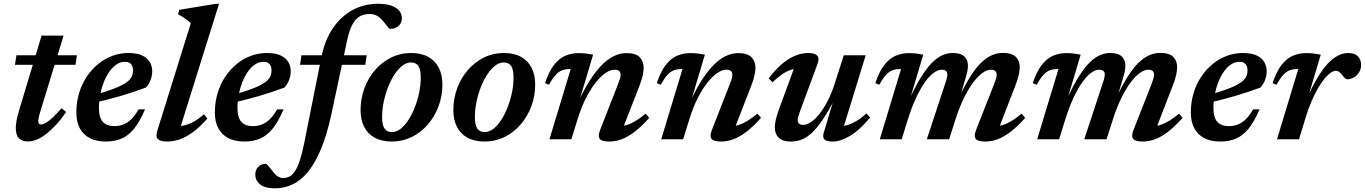

<svg xmlns="http://www.w3.org/2000/svg" viewBox="-20 -737 7222 1016"><path d="M59 -394 67 -444.5H387L379.5 -394ZM198 -162Q191.5 -142 188.2 -129.2Q185 -116.5 183.8 -108.8Q182.5 -101 182.5 -95.5Q182.5 -86 186.5 -82Q190.5 -78 197.5 -78Q207.5 -78 223.2 -87.2Q239 -96.5 259.8 -115.8Q280.5 -135 305.5 -164.5L330 -144Q301 -102.5 273.5 -73.2Q246 -44 220.5 -25Q195 -6 171.5 2.8Q148 11.5 126.5 11.5Q98 11.5 80.8 -4.5Q63.5 -20.5 63.5 -60.5Q63.5 -77.5 68.2 -102.8Q73 -128 83.5 -161L200 -548.5H316.5Z M641.5 -410Q617.5 -410 596.5 -396Q575.5 -382 558.5 -357.5Q541.5 -333 529.2 -301.8Q517 -270.5 510.2 -235.8Q503.5 -201 503.5 -167Q503.5 -113.5 524.8 -91.5Q546 -69.5 584 -69.5Q610 -69.5 632 -77.8Q654 -86 674 -105.2Q694 -124.5 713.5 -158.5H747.5Q719.5 -92.5 688.8 -55.2Q658 -18 621.8 -3Q585.5 12 540 12Q490.5 12 455.5 -6Q420.5 -24 402.2 -58.2Q384 -92.5 384 -141.5Q384 -195.5 398.2 -243.2Q412.5 -291 438.2 -330Q464 -369 498.5 -397.5Q533 -426 574 -441.2Q615 -456.5 659.5 -456.5Q704.5 -456.5 732.2 -443.5Q760 -430.5 772.8 -408.5Q785.5 -386.5 785.5 -359.5Q785.5 -336.5 776.5 -313.2Q767.5 -290 752.5 -274Q721 -262 687.2 -250.8Q653.5 -239.5 618.5 -229.2Q583.5 -219 548.2 -210Q513 -201 478.5 -193L480.5 -235Q532.5 -249.5 568.5 -262.5Q604.5 -275.5 627.2 -287.5Q650 -299.5 662.2 -311.8Q674.5 -324 679.2 -337Q684 -350 684 -365.5Q684 -379.5 679.2 -389.2Q674.5 -399 665.2 -404.5Q656 -410 641.5 -410Z M989.5 -613.5Q981 -622.5 970.8 -630.8Q960.5 -639 948.2 -646.8Q936 -654.5 922 -661.5L928.5 -685L1122.5 -717H1139L927 -39L908 -70Q932.5 -68 957 -74Q981.5 -80 1007 -94.2Q1032.5 -108.5 1059 -132L1077.5 -110Q1037 -64 1000.2 -37.2Q963.5 -10.5 929.8 0.8Q896 12 864.5 12Q829 12 815.8 -1Q802.5 -14 812 -44Z M1374.5 -410Q1350.5 -410 1329.5 -396Q1308.5 -382 1291.5 -357.5Q1274.5 -333 1262.2 -301.8Q1250 -270.5 1243.2 -235.8Q1236.5 -201 1236.5 -167Q1236.5 -113.5 1257.8 -91.5Q1279 -69.5 1317 -69.5Q1343 -69.5 1365 -77.8Q1387 -86 1407 -105.2Q1427 -124.5 1446.5 -158.5H1480.5Q1452.5 -92.5 1421.8 -55.2Q1391 -18 1354.8 -3Q1318.5 12 1273 12Q1223.5 12 1188.5 -6Q1153.5 -24 1135.2 -58.2Q1117 -92.5 1117 -141.5Q1117 -195.5 1131.2 -243.2Q1145.5 -291 1171.2 -330Q1197 -369 1231.5 -397.5Q1266 -426 1307 -441.2Q1348 -456.5 1392.5 -456.5Q1437.5 -456.5 1465.2 -443.5Q1493 -430.5 1505.8 -408.5Q1518.5 -386.5 1518.5 -359.5Q1518.5 -336.5 1509.5 -313.2Q1500.5 -290 1485.5 -274Q1454 -262 1420.2 -250.8Q1386.5 -239.5 1351.5 -229.2Q1316.5 -219 1281.2 -210Q1246 -201 1211.5 -193L1213.5 -235Q1265.5 -249.5 1301.5 -262.5Q1337.5 -275.5 1360.2 -287.5Q1383 -299.5 1395.2 -311.8Q1407.5 -324 1412.2 -337Q1417 -350 1417 -365.5Q1417 -379.5 1412.2 -389.2Q1407.5 -399 1398.2 -404.5Q1389 -410 1374.5 -410Z M1568 -394 1575 -444.5H1920.5L1913 -394ZM1733.5 -132Q1709.5 -22 1678 53Q1646.5 128 1608.8 173.5Q1571 219 1527.2 239.2Q1483.5 259.5 1435.5 259.5Q1382 259.5 1356.5 239Q1331 218.5 1331 185.5Q1331 161.5 1346.8 145.8Q1362.5 130 1388 130Q1396 135.5 1404.8 146.5Q1413.5 157.5 1427 174.5Q1440 191.5 1452.8 198.2Q1465.5 205 1478.5 205Q1496 205 1511.5 197.2Q1527 189.5 1540.2 170Q1553.5 150.5 1565.2 116.2Q1577 82 1588 29L1680 -432Q1698.5 -525 1742 -588.5Q1785.5 -652 1846.8 -684.5Q1908 -717 1980.5 -717Q2023.5 -717 2051.5 -706.8Q2079.5 -696.5 2093 -679.5Q2106.5 -662.5 2106.5 -640.5Q2106.5 -615.5 2089.2 -599.8Q2072 -584 2043.5 -584Q2034.5 -589 2024.8 -603Q2015 -617 2001.5 -632Q1988 -647 1972 -655Q1956 -663 1936 -663Q1905 -663 1882.2 -649.5Q1859.5 -636 1843.8 -605.5Q1828 -575 1817 -524.5Z M2156 -456.5Q2209.5 -456.5 2246.2 -436Q2283 -415.5 2302 -378.2Q2321 -341 2321 -290.5Q2321 -229.5 2300.8 -175Q2280.5 -120.5 2244 -78.2Q2207.5 -36 2158.8 -12Q2110 12 2053 12Q1999.5 12 1962.5 -8.5Q1925.5 -29 1906.8 -66.2Q1888 -103.5 1888 -154Q1888 -215 1908.2 -269.8Q1928.5 -324.5 1964.8 -366.5Q2001 -408.5 2049.8 -432.5Q2098.5 -456.5 2156 -456.5ZM2054 -38Q2077.5 -38 2099.8 -55.2Q2122 -72.5 2141.2 -102.2Q2160.5 -132 2175.2 -169.5Q2190 -207 2198.2 -247.8Q2206.5 -288.5 2206.5 -328Q2206.5 -369.5 2193.8 -388Q2181 -406.5 2154.5 -406.5Q2131 -406.5 2108.8 -389.2Q2086.5 -372 2067.2 -342.5Q2048 -313 2033.2 -275.2Q2018.5 -237.5 2010.2 -196.8Q2002 -156 2002 -116.5Q2002 -75 2015 -56.5Q2028 -38 2054 -38Z M2647 -456.5Q2700.5 -456.5 2737.2 -436Q2774 -415.5 2793 -378.2Q2812 -341 2812 -290.5Q2812 -229.5 2791.8 -175Q2771.5 -120.5 2735 -78.2Q2698.5 -36 2649.8 -12Q2601 12 2544 12Q2490.5 12 2453.5 -8.5Q2416.5 -29 2397.8 -66.2Q2379 -103.5 2379 -154Q2379 -215 2399.2 -269.8Q2419.5 -324.5 2455.8 -366.5Q2492 -408.5 2540.8 -432.5Q2589.5 -456.5 2647 -456.5ZM2545 -38Q2568.5 -38 2590.8 -55.2Q2613 -72.5 2632.2 -102.2Q2651.5 -132 2666.2 -169.5Q2681 -207 2689.2 -247.8Q2697.5 -288.5 2697.5 -328Q2697.5 -369.5 2684.8 -388Q2672 -406.5 2645.5 -406.5Q2622 -406.5 2599.8 -389.2Q2577.5 -372 2558.2 -342.5Q2539 -313 2524.2 -275.2Q2509.5 -237.5 2501.2 -196.8Q2493 -156 2493 -116.5Q2493 -75 2506 -56.5Q2519 -38 2545 -38Z M2885 -288.5 2864 -297Q2884.5 -358.5 2911.5 -393.2Q2938.5 -428 2971.5 -442Q3004.5 -456 3042.5 -456Q3056.5 -456 3068.5 -455Q3080.5 -454 3092.5 -452.2Q3104.5 -450.5 3118.5 -447.5L3048 -211.5L3048.5 -215.5Q3078 -276.5 3108 -321.8Q3138 -367 3168.5 -396.8Q3199 -426.5 3230.8 -441.2Q3262.5 -456 3295 -456Q3344.5 -456 3365.2 -434.2Q3386 -412.5 3386 -378Q3386 -360 3380.8 -336.8Q3375.5 -313.5 3364 -283.5L3268 -37L3253.5 -69.5Q3275.5 -69 3298 -76Q3320.5 -83 3344.8 -98Q3369 -113 3396.5 -135.5L3415.5 -113.5Q3375 -67.5 3338.5 -39.8Q3302 -12 3269 0Q3236 12 3205 12Q3166 12 3154.2 -1.8Q3142.5 -15.5 3155.5 -49L3250 -290.5Q3257.5 -309.5 3260.8 -321.2Q3264 -333 3264 -341.5Q3264 -353.5 3256.8 -360.8Q3249.5 -368 3231.5 -368Q3209.5 -368 3183.5 -350.2Q3157.5 -332.5 3131 -298.8Q3104.5 -265 3080 -216.5Q3055.5 -168 3036.5 -106.5L3003.5 0H2887.5L3000 -371.5Q2998.5 -371.5 2996.8 -371.5Q2995 -371.5 2993 -371.5Q2972 -371.5 2954.5 -365Q2937 -358.5 2920.5 -340.8Q2904 -323 2885 -288.5Z M3476.5 -288.5 3455.5 -297Q3476 -358.5 3503 -393.2Q3530 -428 3563 -442Q3596 -456 3634 -456Q3648 -456 3660 -455Q3672 -454 3684 -452.2Q3696 -450.5 3710 -447.5L3639.5 -211.5L3640 -215.5Q3669.5 -276.5 3699.5 -321.8Q3729.5 -367 3760 -396.8Q3790.5 -426.5 3822.2 -441.2Q3854 -456 3886.5 -456Q3936 -456 3956.8 -434.2Q3977.5 -412.5 3977.5 -378Q3977.5 -360 3972.2 -336.8Q3967 -313.5 3955.5 -283.5L3859.5 -37L3845 -69.5Q3867 -69 3889.5 -76Q3912 -83 3936.2 -98Q3960.5 -113 3988 -135.5L4007 -113.5Q3966.5 -67.5 3930 -39.8Q3893.5 -12 3860.5 0Q3827.5 12 3796.5 12Q3757.5 12 3745.8 -1.8Q3734 -15.5 3747 -49L3841.5 -290.5Q3849 -309.5 3852.2 -321.2Q3855.5 -333 3855.5 -341.5Q3855.5 -353.5 3848.2 -360.8Q3841 -368 3823 -368Q3801 -368 3775 -350.2Q3749 -332.5 3722.5 -298.8Q3696 -265 3671.5 -216.5Q3647 -168 3628 -106.5L3595 0H3479L3591.5 -371.5Q3590 -371.5 3588.2 -371.5Q3586.5 -371.5 3584.5 -371.5Q3563.5 -371.5 3546 -365Q3528.5 -358.5 3512 -340.8Q3495.5 -323 3476.5 -288.5Z M4339 -35 4396 -224.5 4400.5 -219.5Q4366 -152.5 4336 -107.5Q4306 -62.5 4278.5 -36.2Q4251 -10 4223.5 1Q4196 12 4166 12Q4120.5 12 4100.2 -8.8Q4080 -29.5 4080 -62.5Q4080 -80.5 4085.5 -104.8Q4091 -129 4103.5 -162.5L4193.5 -407.5L4215.5 -375.5Q4191.5 -376 4167.2 -368.2Q4143 -360.5 4118.5 -343.8Q4094 -327 4068 -301.5L4047.5 -322.5Q4086 -372.5 4122 -401.8Q4158 -431 4191.8 -443.8Q4225.5 -456.5 4257 -456.5Q4292 -456.5 4304.5 -442.5Q4317 -428.5 4306.5 -400L4213.5 -148.5Q4207 -130.5 4204 -119.5Q4201 -108.5 4201 -100.5Q4201 -89 4208.5 -82.5Q4216 -76 4230.5 -76Q4248.5 -76 4270.2 -90.2Q4292 -104.5 4314.8 -132.5Q4337.5 -160.5 4359 -201.5Q4380.5 -242.5 4397.5 -296.5L4445 -444.5H4561L4436 -38L4421 -69.5Q4442 -68.5 4465.2 -75.5Q4488.5 -82.5 4513.5 -97.5Q4538.5 -112.5 4565 -136.5L4584.5 -115Q4527 -46.5 4476.8 -17.2Q4426.5 12 4387.5 12Q4354.5 12 4343 1Q4331.5 -10 4339 -35Z M5257.5 -37 5243 -69.5Q5265 -69 5287.5 -76Q5310 -83 5334.5 -98Q5359 -113 5386 -135.5L5405 -113.5Q5364.5 -67.5 5328 -39.8Q5291.5 -12 5258.8 0Q5226 12 5194.5 12Q5155.5 12 5143.8 -1.8Q5132 -15.5 5145 -49L5240.5 -292Q5247.5 -310.5 5250.8 -321.8Q5254 -333 5254 -341.5Q5254 -353.5 5247 -360.8Q5240 -368 5223 -368Q5203.5 -368 5180.2 -352Q5157 -336 5132.5 -304.2Q5108 -272.5 5084.2 -225.2Q5060.5 -178 5039.5 -115.5L5002.5 0H4884.5L4981.5 -294.5Q4986 -307 4988.5 -316Q4991 -325 4992 -331.5Q4993 -338 4993 -343Q4993 -355 4986 -361.5Q4979 -368 4963 -368Q4942.5 -368 4919.2 -350.5Q4896 -333 4872.5 -299.2Q4849 -265.5 4826.5 -217Q4804 -168.5 4784.5 -106.5L4751.5 0H4635.5L4748 -371.5Q4746.5 -371.5 4744.8 -371.5Q4743 -371.5 4741 -371.5Q4720 -371.5 4702.5 -365Q4685 -358.5 4668.5 -340.8Q4652 -323 4633 -288.5L4612 -297Q4632.5 -358.5 4659.5 -393.2Q4686.5 -428 4719.5 -442Q4752.5 -456 4790.5 -456Q4804.5 -456 4816.2 -455Q4828 -454 4840 -452.2Q4852 -450.5 4865.5 -447.5L4797 -218L4797.5 -223Q4830.5 -293 4860 -338.5Q4889.5 -384 4916.8 -409.8Q4944 -435.5 4970 -446Q4996 -456.5 5021.5 -456.5Q5063.5 -456.5 5082.8 -438.5Q5102 -420.5 5102 -389Q5102 -373.5 5097.8 -354.5Q5093.5 -335.5 5085.5 -310.5L5061 -226.5H5057.5Q5089.5 -293.5 5118.5 -338Q5147.5 -382.5 5175.5 -408.5Q5203.5 -434.5 5231 -445.8Q5258.5 -457 5286.5 -457Q5334.5 -457 5355.2 -436.2Q5376 -415.5 5376 -382.5Q5376 -364.5 5370.8 -340Q5365.5 -315.5 5352.5 -283Z M6090.5 -37 6076 -69.5Q6098 -69 6120.5 -76Q6143 -83 6167.5 -98Q6192 -113 6219 -135.5L6238 -113.5Q6197.5 -67.5 6161 -39.8Q6124.5 -12 6091.8 0Q6059 12 6027.5 12Q5988.5 12 5976.8 -1.8Q5965 -15.5 5978 -49L6073.5 -292Q6080.5 -310.5 6083.8 -321.8Q6087 -333 6087 -341.5Q6087 -353.5 6080 -360.8Q6073 -368 6056 -368Q6036.5 -368 6013.2 -352Q5990 -336 5965.5 -304.2Q5941 -272.5 5917.2 -225.2Q5893.5 -178 5872.5 -115.5L5835.5 0H5717.5L5814.5 -294.5Q5819 -307 5821.5 -316Q5824 -325 5825 -331.5Q5826 -338 5826 -343Q5826 -355 5819 -361.5Q5812 -368 5796 -368Q5775.5 -368 5752.2 -350.5Q5729 -333 5705.5 -299.2Q5682 -265.5 5659.5 -217Q5637 -168.5 5617.5 -106.5L5584.5 0H5468.5L5581 -371.5Q5579.5 -371.5 5577.8 -371.5Q5576 -371.5 5574 -371.5Q5553 -371.5 5535.5 -365Q5518 -358.5 5501.5 -340.8Q5485 -323 5466 -288.5L5445 -297Q5465.5 -358.5 5492.5 -393.2Q5519.5 -428 5552.5 -442Q5585.5 -456 5623.5 -456Q5637.5 -456 5649.2 -455Q5661 -454 5673 -452.2Q5685 -450.5 5698.5 -447.5L5630 -218L5630.5 -223Q5663.5 -293 5693 -338.5Q5722.5 -384 5749.8 -409.8Q5777 -435.5 5803 -446Q5829 -456.5 5854.5 -456.5Q5896.5 -456.5 5915.8 -438.5Q5935 -420.5 5935 -389Q5935 -373.5 5930.8 -354.5Q5926.5 -335.5 5918.5 -310.5L5894 -226.5H5890.5Q5922.5 -293.5 5951.5 -338Q5980.5 -382.5 6008.5 -408.5Q6036.5 -434.5 6064 -445.8Q6091.5 -457 6119.5 -457Q6167.5 -457 6188.2 -436.2Q6209 -415.5 6209 -382.5Q6209 -364.5 6203.8 -340Q6198.5 -315.5 6185.5 -283Z M6539 -410Q6515 -410 6494 -396Q6473 -382 6456 -357.5Q6439 -333 6426.8 -301.8Q6414.5 -270.5 6407.8 -235.8Q6401 -201 6401 -167Q6401 -113.5 6422.2 -91.5Q6443.5 -69.5 6481.5 -69.5Q6507.5 -69.5 6529.5 -77.8Q6551.5 -86 6571.5 -105.2Q6591.5 -124.5 6611 -158.5H6645Q6617 -92.5 6586.2 -55.2Q6555.5 -18 6519.2 -3Q6483 12 6437.5 12Q6388 12 6353 -6Q6318 -24 6299.8 -58.2Q6281.5 -92.5 6281.5 -141.5Q6281.5 -195.5 6295.8 -243.2Q6310 -291 6335.8 -330Q6361.5 -369 6396 -397.5Q6430.5 -426 6471.5 -441.2Q6512.5 -456.5 6557 -456.5Q6602 -456.5 6629.8 -443.5Q6657.5 -430.5 6670.2 -408.5Q6683 -386.5 6683 -359.5Q6683 -336.5 6674 -313.2Q6665 -290 6650 -274Q6618.5 -262 6584.8 -250.8Q6551 -239.5 6516 -229.2Q6481 -219 6445.8 -210Q6410.5 -201 6376 -193L6378 -235Q6430 -249.5 6466 -262.5Q6502 -275.5 6524.8 -287.5Q6547.5 -299.5 6559.8 -311.8Q6572 -324 6576.8 -337Q6581.5 -350 6581.5 -365.5Q6581.5 -379.5 6576.8 -389.2Q6572 -399 6562.8 -404.5Q6553.5 -410 6539 -410Z M6850 -371.5Q6848.5 -371.5 6846.8 -371.5Q6845 -371.5 6843 -371.5Q6822 -371.5 6804.5 -365Q6787 -358.5 6770.5 -340.8Q6754 -323 6735 -288.5L6714 -297Q6734.5 -358.5 6761.5 -393.2Q6788.5 -428 6821.5 -442Q6854.5 -456 6892.5 -456Q6907 -456 6919 -455Q6931 -454 6943 -452.2Q6955 -450.5 6969 -447.5L6903.5 -228L6903 -233Q6941 -314.5 6976.2 -363.5Q7011.5 -412.5 7045.8 -434.5Q7080 -456.5 7113.5 -456.5Q7148.5 -456.5 7165.5 -439Q7182.5 -421.5 7182.5 -393.5Q7182.5 -371.5 7171.8 -354.2Q7161 -337 7144 -327.2Q7127 -317.5 7108.5 -317.5Q7103.5 -317.5 7097.2 -323Q7091 -328.5 7083 -339.5Q7074.5 -350.5 7066.5 -356.5Q7058.5 -362.5 7049.5 -362.5Q7036.5 -362.5 7020.5 -351.2Q7004.5 -340 6987.2 -318.8Q6970 -297.5 6952.5 -266.8Q6935 -236 6918.5 -197.2Q6902 -158.5 6888 -112L6854 0H6737.5Z"/></svg>

Font: Newsreader 16pt 16pt SemiBold
Style: Italic
Weight: 600
Italic angle: -17°
Version: Version 1.003